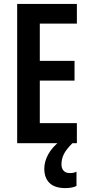

<svg xmlns="http://www.w3.org/2000/svg" viewBox="-20 -734 458 984"><path d="M374 0H68V-714H374V-613H184V-422H362V-321H184V-103H374ZM295 108Q295 129 306 141Q317 153 338 153Q350 153 358 151Q366 149 372 146V219Q363 224 348 227Q333 230 315 230Q261 230 234 204Q207 178 207 130Q207 94 227.5 56.5Q248 19 291 -14L351 0Q318 33 306.5 57.5Q295 82 295 108Z"/></svg>

Font: Noto Sans Khmer UI ExtraCondensed SemiBold
Style: Regular
Weight: 600
Width: 2
Designer: Danh Hong and the Monotype Design Team
Foundry: Monotype Imaging Inc.
Version: Version 2.002; ttfautohint (v1.8.4.7-5d5b)